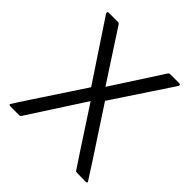

<svg xmlns="http://www.w3.org/2000/svg" viewBox="-192 -886 1038 1038"><g transform="rotate(45 327.0 -367.0)"><path d="M616 0Q542 0 539.5 -1.5Q537 -3 326 -327L119 -7Q116 0 107 0H38Q29 0 29 -7Q29 -10 275 -382L50 -721L49 -728Q49 -734 57 -734H128Q136 -734 140 -727L328 -438L515 -727Q520 -734 527 -734H597Q605 -734 605 -728L604 -721L380 -383Q625 -10 625 -7Q625 0 616 0Z"/></g></svg>

Font: YamahaIndonesia935. App
Style: Regular
Weight: 400
Designer: Dalton Maag Ltd
Foundry: Dalton Maag Ltd
Version: Version 1.002; January 01, 2024; Regular/Italic